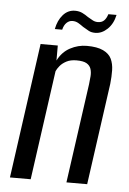

<svg xmlns="http://www.w3.org/2000/svg" viewBox="-48 -664 471 701"><g transform="rotate(5 187.0 -313.5)"><path d="M15 0 84 -495H147V-440Q163 -472 192 -487.5Q221 -503 253 -503Q291 -503 313 -492.5Q335 -482 343.5 -464Q352 -446 352.5 -422.5Q353 -399 350 -372L298 0H222L273 -364Q275 -379 276 -394Q277 -409 273 -421Q269 -433 257 -440Q245 -447 220 -447Q198 -447 183 -439Q168 -431 159.5 -420.5Q151 -410 147 -401L91 0ZM279 -553Q265 -553 255.5 -558Q246 -563 233 -571Q225 -577 215 -583Q205 -589 193 -589Q181 -589 171.5 -580Q162 -571 158 -554H131Q137 -586 155 -606.5Q173 -627 199 -627Q214 -627 225.5 -621.5Q237 -616 248 -608Q258 -602 266.5 -597.5Q275 -593 285 -593Q299 -593 307.5 -601Q316 -609 321 -625H351Q344 -592 323.5 -572.5Q303 -553 279 -553Z"/></g></svg>

Font: Alumni Sans Thin Medium
Style: Italic
Weight: 500
Italic angle: -8°
Version: Version 1.016